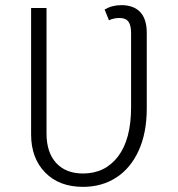

<svg xmlns="http://www.w3.org/2000/svg" viewBox="-20 -716 692 747"><path d="M551 -588V-294Q551 -199 519.5 -130Q488 -61 432 -25Q376 11 303 11Q210 11 155.5 -45Q101 -101 101 -193V-685H161V-197Q161 -123 198.5 -82Q236 -41 303 -41Q389 -41 439.5 -107.5Q490 -174 490 -299V-587Q490 -618 479.5 -632Q469 -646 445 -646Q422 -646 404 -637L387 -679Q416 -696 452 -696Q500 -696 525.5 -669Q551 -642 551 -588Z"/></svg>

Font: Fira Sans Light
Style: Regular
Weight: 300
Designer: bBox Type GmbH & Carrois Corporate GbR & Edenspiekermann AG
Foundry: bBox Type GmbH & Carrois Corporate GbR & Edenspiekermann AG
Version: Version 4.301